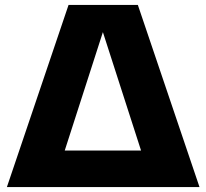

<svg xmlns="http://www.w3.org/2000/svg" viewBox="-20 -760 838 780"><path d="M8 0 258.5 -740H540L790.5 0ZM243 -148.5H553L398 -629.5Z"/></svg>

Font: Encode Sans Semi Expanded ExtraBold
Style: Regular
Weight: 800
Width: 6
Designer: Multiple Designers
Foundry: Impallari Type
Version: Version 3.000; ttfautohint (v1.8.3) -l 8 -r 50 -G 200 -x 14 